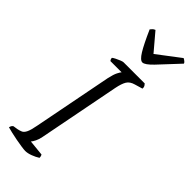

<svg xmlns="http://www.w3.org/2000/svg" viewBox="-308 -984 1022 1022"><g transform="rotate(45 202.5 -473.0)"><path d="M143 0Q134 0 113.5 -3Q93 -6 69 -10.5Q45 -15 24 -20Q3 -25 -7 -28Q-4 -43 6 -49L32 -53Q47 -56 58 -61Q69 -66 77.5 -83.5Q86 -101 93 -139L180 -585Q188 -621 197 -638Q206 -655 210 -659H126Q119 -666 119 -677Q125 -682 137 -688Q149 -694 161.5 -699Q174 -704 180 -704H339Q343 -700 347 -693.5Q351 -687 350 -676L306 -663Q277 -655 265 -635.5Q253 -616 245 -576L156 -119Q152 -97 144 -81Q136 -65 129 -57L218 -48Q219 -47 221 -41.5Q223 -36 223 -28Q206 -17 183.5 -8.5Q161 0 143 0ZM251 -774Q234 -774 211.5 -810.5Q189 -847 154 -926Q159 -932 163.5 -937Q168 -942 178 -946L261 -848L390 -946Q398 -942 404.5 -936.5Q411 -931 412 -926Q342 -850 305.5 -812Q269 -774 251 -774Z"/></g></svg>

Font: Texturina Thin
Style: Italic
Weight: 100
Italic angle: -11°
Designer: Guillermo Torres Carreño
Foundry: Omnibus-Type
Version: Version 1.002; ttfautohint (v1.8.3)